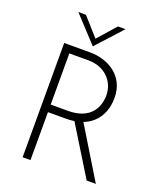

<svg xmlns="http://www.w3.org/2000/svg" viewBox="-162 -1015 957 1121"><g transform="rotate(20 316.5 -454.0)"><path d="M277 -749 422 -908H375L276 -796L176 -908H129L276 -749ZM568 0 376 -315C465 -349 499 -429 499 -509C499 -650 381 -710 275 -710H113V0H162V-298H272C291 -298 309 -299 325 -302L511 0ZM269 -345H162V-663H282C384 -663 449 -591 449 -507C449 -434 411 -345 269 -345Z"/></g></svg>

Font: Sulaf Light
Style: Regular
Weight: 300
Designer: Bandar Raffah (Arabic) and Santiago Orozco (Latin)
Foundry: Caramella and Typemade
Version: Version 1.005;PS 001.005;hotconv 1.0.88;makeotf.lib2.5.64775